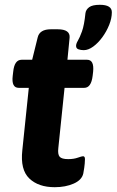

<svg xmlns="http://www.w3.org/2000/svg" viewBox="-20 -772 486 800"><path d="M208 8Q140 8 102 -28.5Q64 -65 73 -146L100 -406H58Q27 -406 33 -456L35 -473Q40 -523 70 -523H114L137 -616Q145 -650 192 -650H220Q273 -650 270 -615L261 -523H343Q373 -523 368 -473L366 -456Q360 -406 331 -406H249L223 -155Q220 -129 228.5 -119Q237 -109 264 -109Q287 -109 304 -115Q321 -121 326 -121Q334 -121 334 -109Q334 -104 333 -90Q332 -76 327 -49Q321 -22 287 -7Q253 8 208 8ZM329 -563Q317 -563 307 -566.5Q297 -570 297 -581Q297 -590 304.5 -602.5Q312 -615 321.5 -641Q331 -667 336 -717Q338 -732 351.5 -742Q365 -752 396 -752Q446 -752 446 -721Q446 -696 435 -668.5Q424 -641 406.5 -617Q389 -593 368.5 -578Q348 -563 329 -563Z"/></svg>

Font: Asap Semi Expanded Semi Expanded Regular
Style: Bold Italic
Weight: 700
Width: 6
Italic angle: -6°
Designer: Pablo Cosgaya
Foundry: Omnibus-Type
Version: Version 3.001; ttfautohint (v1.8.4.7-5d5b)